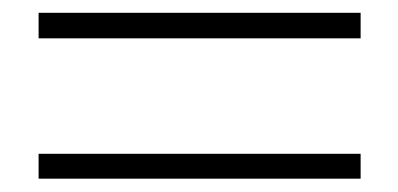

<svg xmlns="http://www.w3.org/2000/svg" viewBox="-20 -505 610 294"><path d="M532.2 -231.4H39.1V-269.5H532.2ZM532.2 -446.3H39.1V-485.4H532.2Z"/></svg>

Font: GenYoMin TW TTF ExtraLight
Style: Regular
Weight: 250
Version: Version 1.300